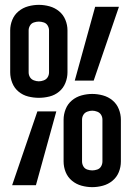

<svg xmlns="http://www.w3.org/2000/svg" viewBox="-20 -763 540 791"><path d="M360 8Q338 8 316 2Q294 -4 276.5 -18.5Q259 -33 250.5 -54Q242 -75 242 -98V-270Q242 -292 250.5 -313.5Q259 -335 276.5 -349.5Q294 -364 316 -370Q338 -376 360 -376Q382 -376 404 -370Q426 -364 443.5 -349.5Q461 -335 469.5 -313.5Q478 -292 478 -270V-98Q478 -75 469.5 -54Q461 -33 443.5 -18.5Q426 -4 404 2Q382 8 360 8ZM30 0 134 -304H212L128 0ZM360 -61Q370 -61 380.5 -64.5Q391 -68 396.5 -77.5Q402 -87 402 -98V-270Q402 -281 396.5 -290Q391 -299 380.5 -303Q370 -307 360 -307Q350 -307 339.5 -303Q329 -299 323.5 -290Q318 -281 318 -270V-98Q318 -87 323.5 -77.5Q329 -68 339.5 -64.5Q350 -61 360 -61ZM140 -360Q118 -360 96 -365.5Q74 -371 56.5 -385.5Q39 -400 30.5 -421.5Q22 -443 22 -465V-638Q22 -660 30.5 -681Q39 -702 56.5 -716.5Q74 -731 96 -737Q118 -743 140 -743Q162 -743 184 -737Q206 -731 223.5 -716.5Q241 -702 249.5 -681Q258 -660 258 -638V-465Q258 -443 249.5 -421.5Q241 -400 223.5 -385.5Q206 -371 184 -365.5Q162 -360 140 -360ZM140 -428Q150 -428 160.5 -432Q171 -436 176.5 -445Q182 -454 182 -465V-638Q182 -648 176.5 -657.5Q171 -667 160.5 -670.5Q150 -674 140 -674Q130 -674 119.5 -670.5Q109 -667 103.5 -657.5Q98 -648 98 -638V-465Q98 -454 103.5 -445Q109 -436 119.5 -432Q130 -428 140 -428ZM288 -431 372 -735H470L366 -431Z"/></svg>

Font: Iosevka SS01
Style: Regular
Weight: 400
Monospace: yes
Designer: Belleve Invis
Foundry: Belleve Invis
Version: 2.3.3; ttfautohint (v1.8.3)